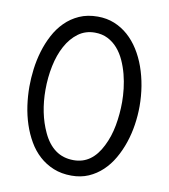

<svg xmlns="http://www.w3.org/2000/svg" viewBox="-82 -788 764 867"><g transform="rotate(10 300.0 -354.0)"><path d="M303.5 10Q257.5 10 220.8 -5Q184 -20 155.5 -45.8Q127 -71.5 106.5 -106.8Q86 -142 72.8 -182.2Q59.5 -222.5 53.2 -266.2Q47 -310 47 -353.5Q47 -391.5 52.2 -433.5Q57.5 -475.5 69.5 -516Q81.5 -556.5 100.8 -593Q120 -629.5 147.8 -657.2Q175.5 -685 212.5 -701.5Q249.5 -718 297 -718Q338.5 -718 373.5 -703.8Q408.5 -689.5 436.8 -664.5Q465 -639.5 486.8 -605Q508.5 -570.5 523 -529.8Q537.5 -489 545 -443.8Q552.5 -398.5 552.5 -351.5Q552.5 -309.5 546 -266.5Q539.5 -223.5 526 -183.5Q512.5 -143.5 492.2 -108.2Q472 -73 444.2 -46.8Q416.5 -20.5 381.5 -5.2Q346.5 10 303.5 10ZM301 -60.5Q343.5 -60.5 375.5 -83.5Q407.5 -106.5 430 -152Q452 -195.5 461.8 -248.5Q471.5 -301.5 471.5 -357Q471.5 -385.5 467.8 -418Q464 -450.5 455.8 -482.5Q447.5 -514.5 434.2 -543.8Q421 -573 401.5 -595.5Q382 -618 356 -631.2Q330 -644.5 296.5 -644.5Q253 -644.5 220.2 -620.2Q187.5 -596 165.2 -555.2Q143 -514.5 132 -461.5Q121 -408.5 121 -351.5Q121 -298.5 130.8 -250.2Q140.5 -202 160.5 -159.5Q183 -111 217.8 -85.8Q252.5 -60.5 301 -60.5Z"/></g></svg>

Font: Acari Sans
Style: Regular
Weight: 400
Designer: Alfredo Marco Pradil and Stefan Peev (font) & Cristiano Sobral (main changes)
Foundry: Alfredo Marco Pradil and Stefan Peev (font) & Cristiano Sobral (main changes)
Version: Version 1.063; ttfautohint (v1.8.3)